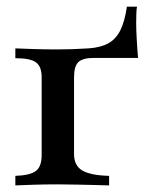

<svg xmlns="http://www.w3.org/2000/svg" viewBox="-20 -563 458 583"><path d="M26.6 0V-29Q71.8 -30.6 89.1 -44Q106.5 -57.3 106.5 -91.9V-328.2Q106.5 -361.3 89.1 -373.8Q71.8 -386.3 26.6 -386.3V-416.1Q44.4 -415.3 81 -414.1Q117.7 -412.9 154 -412.9Q176.6 -412.9 199.2 -413.7Q221.8 -414.5 248.4 -416.1Q285.5 -418.5 308.9 -431.5Q332.3 -444.4 345.6 -471.4Q358.9 -498.4 365.3 -542.7H396Q394.4 -534.7 394 -521.8Q393.5 -508.9 393.5 -492.7Q393.5 -473.4 395.2 -443.5Q396.8 -413.7 399.2 -387.1H263.7Q231.5 -387.1 218.1 -374.6Q204.8 -362.1 204.8 -328.2V-95.2Q204.8 -60.5 229.4 -45.6Q254 -30.6 311.3 -29V0Q295.2 -0.8 269.8 -1.2Q244.4 -1.6 214.9 -2.4Q185.5 -3.2 155.6 -3.2Q115.3 -3.2 79.8 -2Q44.4 -0.8 26.6 0Z"/></svg>

Font: Playfair SemiBold
Style: Regular
Weight: 600
Designer: Claus Eggers Sørensen
Foundry: Claus Eggers Sørensen
Version: Version 2.001;gftools[0.9.30]